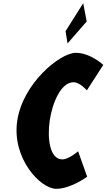

<svg xmlns="http://www.w3.org/2000/svg" viewBox="-20 -1172 669 1207"><path d="M392.1 -976 404.6 -899 524.9 -1037 503.1 -1152ZM372.1 -170C292.4 -170 276.4 -302 292.4 -413C308.3 -523 362.3 -655 442 -655C482.5 -655 526.1 -604 526.1 -604L629.2 -764C629.2 -764 548.2 -840 456.5 -840C357.7 -840 122.3 -648 88.1 -411C54.1 -175 234.9 15 333.2 15C424.9 15 527.9 -61 527.9 -61L471 -221C471 -221 412.6 -170 372.1 -170Z"/></svg>

Font: Blink
Style: Obl
Weight: 400
Designer: Mew Too
Foundry: Cannot Into Space Fonts
Version: Version 001.000